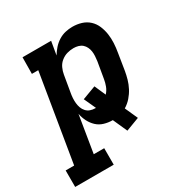

<svg xmlns="http://www.w3.org/2000/svg" viewBox="-210 -666 980 1018"><g transform="rotate(-30 280.0 -156.5)"><path d="M196 215H-40V114H12L100 -419H61L62 -520H237L223 -438Q235 -458 250.5 -475.5Q266 -493 286 -505.5Q306 -518 328 -523Q350 -528 371 -528Q400 -528 426 -520Q452 -512 471.5 -494Q491 -476 501.5 -451Q512 -426 516 -399Q520 -372 518.5 -343.5Q517 -315 512 -287L496 -187Q492 -163 485 -138.5Q478 -114 466 -91Q454 -68 436.5 -48Q419 -28 396 -14L431 64L349 95L310 8Q283 8 258 0.5Q233 -7 215 -24Q197 -41 185.5 -63.5Q174 -86 169 -112L132 114H196ZM261 -93H265L232 -165L315 -196L345 -128Q360 -144 367.5 -164Q375 -184 378 -203L395 -303Q397 -318 398 -333Q399 -348 397 -362Q395 -376 389 -388.5Q383 -401 373 -410Q363 -419 349 -423Q335 -427 320 -427Q300 -427 280.5 -421.5Q261 -416 244 -402.5Q227 -389 218 -369.5Q209 -350 206 -331L189 -231Q186 -215 185 -199Q184 -183 185.5 -168Q187 -153 192 -139Q197 -125 207 -114Q217 -103 231 -98Q245 -93 261 -93Z"/></g></svg>

Font: Iosevka HT Extended
Style: Bold Italic
Weight: 700
Width: 7
Italic angle: -9°
Monospace: yes
Designer: Belleve Invis
Foundry: Belleve Invis
Version: Version 32.3.0; ttfautohint (v1.8.4)